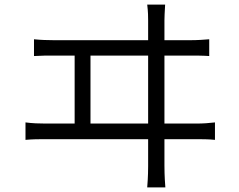

<svg xmlns="http://www.w3.org/2000/svg" viewBox="-20 -785 1040 836"><path d="M128 -614V-541C158 -543 187 -543 214 -543H305V-247H178C150 -247 121 -248 91 -252V-176C122 -179 151 -179 178 -179H625V-62C625 -52 625 -17 621 31H700C696 -17 696 -54 696 -64V-179H835C854 -179 890 -179 916 -176V-252C891 -249 865 -247 835 -247H696V-543H810C829 -543 865 -543 891 -541V-614C866 -612 840 -610 810 -610H696V-696C696 -707 697 -734 699 -765H621C625 -733 625 -710 625 -696V-610H214C187 -610 157 -611 128 -614ZM625 -247H374V-543H625Z"/></svg>

Font: Noto Sans JP DemiLight
Style: Regular
Weight: 350
Designer: Ryoko NISHIZUKA 西塚涼子 (kana, bopomofo & ideographs); Paul D. Hunt (Latin, Greek & Cyrillic); Sandoll Communications 산돌커뮤니
Foundry: Adobe
Version: Version 2.004;hotconv 1.0.118;makeotfexe 2.5.65603